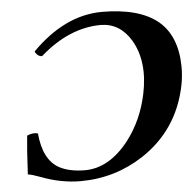

<svg xmlns="http://www.w3.org/2000/svg" viewBox="-49 -706 786 769"><g transform="rotate(-5 343.5 -322.0)"><path d="M388.7 -655.8Q540 -655.3 614.3 -592.8Q685.1 -532.7 687 -411.6Q687.5 -370.1 679.2 -331.1Q642.6 -157.7 497.6 -62.5Q383.8 11.7 245.6 12.2Q166 12.2 87.4 -18.1Q53.2 -30.8 36.1 -33.2Q41.5 -138.7 46.9 -188Q71.8 -199.2 90.8 -192.9Q100.1 -86.9 162.1 -52.2Q202.1 -30.3 265.1 -29.8Q363.3 -29.8 442.4 -130.9Q502 -208 524.4 -312Q551.8 -440.9 500.5 -529.3Q456.1 -603.5 378.4 -604Q250.5 -603 134.3 -500Q118.2 -500 107.9 -517.1Q106.4 -519.5 106 -521Q238.3 -655.3 388.7 -655.8Z"/></g></svg>

Font: Linux Libertine Slanted O
Style: Bold Slanted
Weight: 700
Designer: Philipp H. Poll
Foundry: Philipp H. Poll
Version: Version 5.0.0